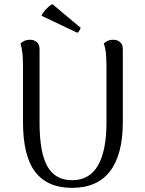

<svg xmlns="http://www.w3.org/2000/svg" viewBox="-20 -894 698 927"><path d="M573 -658V-305Q573 -148 511.5 -67.5Q450 13 328 13Q209 13 150 -64Q91 -141 91 -305V-577Q91 -607 88.5 -634.5Q86 -662 79 -684Q85 -690 96.5 -696Q108 -702 125 -702Q145 -702 158 -690.5Q171 -679 171 -658V-302Q171 -157 209 -90.5Q247 -24 328 -24Q412 -24 453 -95Q494 -166 494 -302V-577Q494 -607 491.5 -634.5Q489 -662 481 -684Q487 -690 498.5 -696Q510 -702 527 -702Q547 -702 560 -690.5Q573 -679 573 -658ZM180 -818Q185 -829 194 -840Q203 -851 213.5 -860.5Q224 -870 233 -874L369 -760Q369 -756 364 -747Q359 -738 353 -736Z"/></svg>

Font: Arima Thin
Style: Regular
Weight: 400
Version: Version 1.100